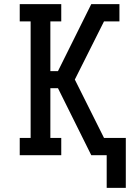

<svg xmlns="http://www.w3.org/2000/svg" viewBox="-20 -755 640 934"><path d="M592 159H499V0H424L262 -326H225V-84H278V0H76V-84H129V-651H76V-735H278V-651H225V-409H262L424 -735H508V-695V-735H561V-651H486L344 -368L486 -84H592Z"/></svg>

Font: Iosevka Slab Medium Extended
Style: Regular
Weight: 500
Width: 7
Monospace: yes
Designer: Belleve Invis
Foundry: Belleve Invis
Version: Version 11.1.1; ttfautohint (v1.8.3)